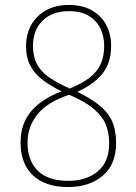

<svg xmlns="http://www.w3.org/2000/svg" viewBox="-20 -744 550 774"><path d="M254 10Q192 10 149 -12Q106 -34 84.5 -74Q63 -114 63 -170Q63 -221 82.5 -260Q102 -299 139 -327.5Q176 -356 228 -376Q185 -397 153 -421Q121 -445 103 -478Q85 -511 85 -557Q85 -607 106.5 -644.5Q128 -682 166.5 -703Q205 -724 257 -724Q313 -724 351 -702Q389 -680 408.5 -643Q428 -606 428 -560Q428 -490 393 -447Q358 -404 292 -374Q346 -347 380.5 -319.5Q415 -292 431.5 -256Q448 -220 448 -167Q448 -81 394 -35.5Q340 10 254 10ZM255 -15Q328 -15 374 -53Q420 -91 420 -166Q420 -209 406.5 -242Q393 -275 358.5 -304.5Q324 -334 259 -362Q171 -333 131 -283Q91 -233 91 -169Q91 -97 132 -56Q173 -15 255 -15ZM261 -387Q312 -408 342 -431.5Q372 -455 386 -486Q400 -517 400 -560Q400 -595 386 -626.5Q372 -658 340.5 -678.5Q309 -699 257 -699Q191 -699 152 -661Q113 -623 113 -559Q113 -515 129.5 -484.5Q146 -454 179 -431.5Q212 -409 261 -387Z"/></svg>

Font: Noto Serif Khmer SemiCondensed Thin
Style: Regular
Weight: 250
Width: 4
Designer: Danh Hong and the Monotype Design Team
Foundry: Monotype Imaging Inc.
Version: Version 2.004